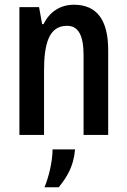

<svg xmlns="http://www.w3.org/2000/svg" viewBox="-20 -570 535 811"><path d="M62 0H166V-271C166 -386 187 -461 263 -461C312 -461 333 -419 333 -336V0H437V-358C437 -486 389 -550 292 -550C235 -550 189 -520 164 -468H158L145 -540H62ZM168 221H228C261 180 291 135 297 61H202C202 114 185 180 168 221Z"/></svg>

Font: Kathrein 67 Medium Condensed
Style: Regular
Weight: 500
Width: 3
Designer: Lazydogs Typefoundry, based on Open Sans by Ascender Corporation
Foundry: Lazydogs Typefoundry
Version: Version 1.003;PS 001.003;hotconv 1.0.88;makeotf.lib2.5.64775